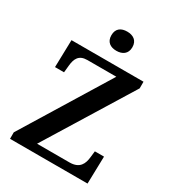

<svg xmlns="http://www.w3.org/2000/svg" viewBox="-217 -1055 1073 1180"><g transform="rotate(30 319.0 -465.5)"><path d="M335 -795C376 -795 410 -815 410 -863C410 -912 376 -931 335 -931C293 -931 261 -912 261 -863C261 -815 293 -795 335 -795ZM40 0H590L595 -194H530L525 -150C520 -102 502 -57 429 -57H199L575 -667V-714H64L59 -520H123L128 -570C133 -620 149 -657 210 -657H415L40 -46Z"/></g></svg>

Font: Noto Serif Tamil SemiBold
Style: Italic
Weight: 600
Italic angle: -12°
Designer: Indian Type Foundry, Tom Grace, and the Monotype Design Team
Foundry: Monotype Imaging Inc.
Version: Version 2.003